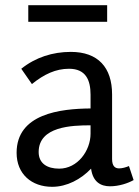

<svg xmlns="http://www.w3.org/2000/svg" viewBox="-20 -709 535 740"><path d="M89 -689V-625H393V-689ZM253 -509C183 -509 117 -488 62 -444L103 -385C150 -423 195 -444 246 -444C311 -444 329 -400 329 -344V-291C213 -290 44 -271 44 -120C44 -38 102 11 181 11C238 11 292 -18 331 -59C338 -7 369 9 404 9C439 9 474 -3 495 -15L477 -69C465 -64 451 -60 439 -60C424 -60 412 -68 412 -96V-345C412 -449 358 -509 253 -509ZM329 -226V-194C329 -128 279 -59 208 -59C162 -59 129 -79 129 -123C129 -222 257 -226 329 -226Z"/></svg>

Font: Rosario
Style: Regular
Weight: 400
Designer: Hector Gatti
Foundry: Omnibus Type
Version: Version 1.100